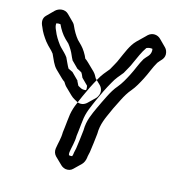

<svg xmlns="http://www.w3.org/2000/svg" viewBox="-111 -804 871 946"><g transform="rotate(15 324.5 -330.5)"><path d="M87 -601C96 -577 110 -556 125 -536C127 -533 130 -531 132 -528L153 -507C159 -501 165 -494 170 -487C179 -469 186 -451 195 -436C201 -433 209 -429 218 -425L253 -390V-388C256 -381 260 -374 263 -368C263 -368 264 -366 265 -366L276 -360C286 -354 296 -354 306 -356C307 -363 307 -370 305 -378L272 -411V-412C271 -413 271 -413 271 -414C268 -421 265 -428 261 -434C257 -437 249 -441 243 -444C242 -444 240 -445 239 -446H238L203 -481V-482C199 -488 195 -499 192 -505C186 -520 174 -540 162 -555L143 -573C125 -591 111 -613 100 -637C94 -638 87 -638 79 -636C77 -625 82 -611 87 -601ZM20 -658 55 -693C72 -710 103 -715 122 -696L157 -661C161 -657 164 -652 166 -647C176 -624 189 -602 203 -585L225 -563C239 -549 255 -523 262 -505C262 -504 263 -504 263 -504C270 -500 275 -494 281 -489L317 -454C326 -445 332 -434 337 -424L364 -398C377 -385 383 -364 372 -344C370 -340 368 -336 365 -333L329 -298L328 -297C315 -285 295 -279 276 -290L265 -296C256 -301 249 -306 243 -312L207 -347C201 -353 196 -362 192 -368C186 -372 181 -376 176 -381L140 -416C121 -435 113 -460 100 -487C97 -491 92 -496 90 -499L69 -520C64 -525 60 -530 55 -536C40 -556 26 -577 17 -601C6 -622 5 -643 20 -658ZM539 -633C549 -638 561 -639 569 -637C570 -633 570 -630 570 -626C569 -602 551 -593 540 -577C523 -549 512 -515 496 -485C483 -460 469 -434 452 -414C437 -397 424 -375 413 -353C402 -330 390 -308 380 -285C364 -249 345 -213 345 -162C342 -131 337 -95 333 -66C332 -59 327 -43 327 -35C326 -31 325 -27 324 -24C319 -23 314 -23 309 -24C308 -24 307 -25 307 -25C306 -30 305 -35 306 -40C310 -68 319 -94 319 -126L322 -150L324 -168C325 -175 325 -182 326 -187L328 -203C332 -250 351 -285 366 -321C381 -355 398 -390 417 -423C431 -449 445 -464 463 -486C472 -504 487 -526 494 -545C508 -575 521 -608 539 -633ZM529 -696 519 -686 483 -651C456 -624 441 -582 424 -545C417 -526 402 -504 393 -486C375 -464 361 -449 347 -423C328 -390 311 -355 296 -321C281 -285 262 -250 258 -203L256 -187C255 -182 255 -175 254 -168L252 -150L249 -126C249 -94 240 -68 236 -40C234 -26 238 -13 247 -3L248 -2L284 33C291 40 300 44 309 46C324 48 336 44 345 35L381 0C390 -9 395 -22 397 -35C397 -43 402 -59 403 -66C407 -95 412 -131 415 -162C415 -213 434 -249 450 -285L458 -303L483 -353C494 -375 507 -397 522 -414C539 -434 553 -460 566 -485C582 -515 593 -549 610 -577C621 -593 639 -602 640 -626C640 -640 635 -652 627 -660L592 -695C576 -711 549 -714 529 -696Z"/></g></svg>

Font: Dictator
Style: Chalk
Weight: 500
Version: Version MIL.1277